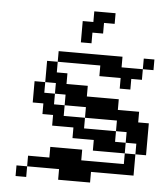

<svg xmlns="http://www.w3.org/2000/svg" viewBox="-54 -809 726 856"><g transform="rotate(5 309.5 -381.0)"><path d="M190.5 -571.4H238.1V-523.8H190.5ZM238.1 -571.4H285.7V-523.8H238.1ZM285.7 -571.4H333.3V-523.8H285.7ZM333.3 -571.4H381V-523.8H333.3ZM381 -571.4H428.6V-523.8H381ZM142.9 -523.8H190.5V-476.2H142.9ZM142.9 -476.2H190.5V-428.6H142.9ZM190.5 -476.2H238.1V-428.6H190.5ZM190.5 -428.6H238.1V-381H190.5ZM238.1 -428.6H285.7V-381H238.1ZM285.7 -428.6H333.3V-381H285.7ZM285.7 -381H333.3V-333.3H285.7ZM238.1 -381H285.7V-333.3H238.1ZM95.2 -428.6H142.9V-381H95.2ZM95.2 -381H142.9V-333.3H95.2ZM142.9 -381H190.5V-333.3H142.9ZM142.9 -333.3H190.5V-285.7H142.9ZM190.5 -333.3H238.1V-285.7H190.5ZM190.5 -285.7H238.1V-238.1H190.5ZM238.1 -285.7H285.7V-238.1H238.1ZM428.6 -571.4H476.2V-523.8H428.6ZM381 -523.8H428.6V-476.2H381ZM428.6 -523.8H476.2V-476.2H428.6ZM476.2 -523.8H523.8V-476.2H476.2ZM523.8 -523.8H571.4V-476.2H523.8ZM476.2 -476.2H523.8V-428.6H476.2ZM571.4 -571.4H619V-523.8H571.4ZM333.3 -381H381V-333.3H333.3ZM381 -381H428.6V-333.3H381ZM428.6 -381H476.2V-333.3H428.6ZM95.2 -95.2H142.9V-47.6H95.2ZM142.9 -95.2H190.5V-47.6H142.9ZM190.5 -95.2H238.1V-47.6H190.5ZM238.1 -95.2H285.7V-47.6H238.1ZM285.7 -95.2H333.3V-47.6H285.7ZM333.3 -95.2H381V-47.6H333.3ZM381 -95.2H428.6V-47.6H381ZM428.6 -95.2H476.2V-47.6H428.6ZM476.2 -95.2H523.8V-47.6H476.2ZM238.1 -47.6H285.7V0H238.1ZM285.7 -47.6H333.3V0H285.7ZM333.3 -47.6H381V0H333.3ZM190.5 -142.9H238.1V-95.2H190.5ZM238.1 -142.9H285.7V-95.2H238.1ZM285.7 -142.9H333.3V-95.2H285.7ZM523.8 -95.2H571.4V-47.6H523.8ZM523.8 -142.9H571.4V-95.2H523.8ZM476.2 -190.5H523.8V-142.9H476.2ZM571.4 -190.5H619V-142.9H571.4ZM428.6 -190.5H476.2V-142.9H428.6ZM381 -190.5H428.6V-142.9H381ZM428.6 -238.1H476.2V-190.5H428.6ZM381 -238.1H428.6V-190.5H381ZM333.3 -238.1H381V-190.5H333.3ZM285.7 -238.1H333.3V-190.5H285.7ZM285.7 -285.7H333.3V-238.1H285.7ZM571.4 -238.1H619V-190.5H571.4ZM571.4 -285.7H619V-238.1H571.4ZM523.8 -285.7H571.4V-238.1H523.8ZM523.8 -238.1H571.4V-190.5H523.8ZM476.2 -285.7H523.8V-238.1H476.2ZM428.6 -333.3H476.2V-285.7H428.6ZM381 -333.3H428.6V-285.7H381ZM333.3 -333.3H381V-285.7H333.3ZM476.2 -333.3H523.8V-285.7H476.2ZM523.8 -333.3H571.4V-285.7H523.8ZM47.6 -47.6H95.2V0H47.6ZM381 -714.3V-666.7H333.3V-714.3ZM333.3 -666.7V-619H285.7V-666.7ZM333.3 -714.3V-666.7H285.7V-714.3ZM381 -761.9V-714.3H333.3V-761.9ZM428.6 -761.9V-714.3H381V-761.9Z"/></g></svg>

Font: Jacquard 12
Style: Regular
Weight: 400
Designer: Sarah Cadigan-Fried
Version: Version 1.000; ttfautohint (v1.8.4.7-5d5b)